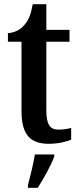

<svg xmlns="http://www.w3.org/2000/svg" viewBox="-20 -679 379 920"><path d="M214 10C264 10 303 -2 321 -10V-66C302 -61 283 -58 259 -58C218 -58 202 -85 202 -151V-479H313V-536H202V-659H137C128 -609 116 -581 98 -561C81 -539 54 -523 18 -520V-479H83V-147C83 -30 128 10 214 10ZM114 208V221H161C188 179 225 113 240 71V61H147C140 107 125 166 114 208Z"/></svg>

Font: Noto Serif Myanmar Condensed SemiBold
Style: Regular
Weight: 600
Width: 3
Designer: Ben Mitchell and the Monotype Design Team
Foundry: Monotype Imaging Inc.
Version: Version 2.106